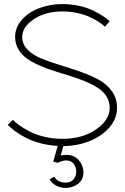

<svg xmlns="http://www.w3.org/2000/svg" viewBox="-20 -708 611 942"><path d="M263.2 90.8 241.2 85 263.2 7.8Q217.3 5.4 175.3 -6.1Q133.3 -17.6 102.8 -34.2Q72.3 -50.8 52.5 -65.7Q32.7 -80.6 18.1 -95.2L43 -120.1Q56.6 -106.4 75.7 -92.8Q94.7 -79.1 125.2 -63Q155.8 -46.9 198 -36.9Q240.2 -26.9 286.1 -26.9Q383.8 -26.9 450.9 -72.8Q518.1 -118.7 518.1 -179.2Q518.1 -210.4 502.2 -235.4Q486.3 -260.3 459.5 -277.3Q432.6 -294.4 397.9 -308.8Q363.3 -323.2 324.7 -335.2Q286.1 -347.2 247.6 -359.1Q209 -371.1 174.3 -386.5Q139.6 -401.9 112.8 -420.4Q85.9 -439 70.1 -466.1Q54.2 -493.2 54.2 -526.9Q54.2 -573.2 86.9 -610.6Q119.6 -647.9 172.6 -668Q225.6 -688 286.1 -688Q329.6 -688 369.6 -679Q409.7 -669.9 438.7 -655.3Q467.8 -640.6 486.1 -628.7Q504.4 -616.7 518.1 -604L495.1 -577.1Q483.4 -587.9 467.3 -598.6Q451.2 -609.4 424.8 -622.3Q398.4 -635.3 362.1 -643.6Q325.7 -651.9 286.1 -651.9Q202.1 -651.9 145.5 -613.5Q88.9 -575.2 88.9 -526.9Q88.9 -491.7 114.5 -465.1Q140.1 -438.5 181.2 -421.6Q222.2 -404.8 272 -389.6Q321.8 -374.5 371.3 -357.2Q420.9 -339.8 461.9 -318.1Q502.9 -296.4 528.6 -261Q554.2 -225.6 554.2 -179.2Q554.2 -127 517.8 -84Q481.4 -41 421.4 -16.6Q361.3 7.8 291 8.8L277.8 55.2Q288.1 51.8 305.2 51.8Q343.8 51.8 366.5 77.9Q389.2 104 389.2 138.2Q389.2 174.3 362.5 194.1Q335.9 213.9 301.8 213.9Q277.3 213.9 256.1 202.9Q234.9 191.9 223.1 171.9L246.1 159.2Q264.2 188 301.8 188Q327.1 188 340.6 171.9Q354 155.8 354 133.8Q354 111.8 341.1 95.5Q328.1 79.1 305.2 79.1Q300.8 79.1 296.9 79.6Q293 80.1 290.5 80.6Q288.1 81.1 283.4 82.5Q278.8 84 277.6 84.5Q276.4 85 270.5 87.6Q264.6 90.3 263.2 90.8Z"/></svg>

Font: RawengulkSans
Style: Regular
Weight: 500
Designer: gluk (gluksza@wp.pl)
Foundry: gluk (gluksza@wp.pl)
Version: Version 0.94